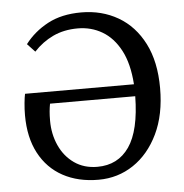

<svg xmlns="http://www.w3.org/2000/svg" viewBox="-51 -734 767 799"><g transform="rotate(-5 332.5 -335.0)"><path d="M47 -279Q47 -304 49.5 -329.5Q52 -355 55 -368H510Q504 -455 474.5 -510.5Q445 -566 399 -593Q353 -620 297 -620Q239 -620 193.5 -598.5Q148 -577 113 -539L81 -573Q119 -623 177 -654Q235 -685 317 -685Q403 -685 471 -645.5Q539 -606 578 -529.5Q617 -453 617 -343Q617 -232 578.5 -152Q540 -72 475 -28.5Q410 15 329 15Q244 15 180.5 -19.5Q117 -54 82 -120Q47 -186 47 -279ZM329 -39Q415 -39 462 -107Q509 -175 511 -318H155Q152 -302 150.5 -285.5Q149 -269 149 -247Q149 -191 170.5 -143.5Q192 -96 232.5 -67.5Q273 -39 329 -39Z"/></g></svg>

Font: Source Serif 4 SmText
Style: Regular
Weight: 400
Designer: Frank Grießhammer
Foundry: Adobe
Version: Version 4.005;hotconv 1.1.0;makeotfexe 2.6.0